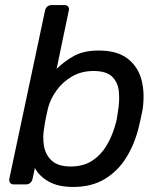

<svg xmlns="http://www.w3.org/2000/svg" viewBox="-20 -730 635 760"><path d="M270 10Q210 10 172.5 -11.5Q135 -33 118 -65L109 -23Q104 0 81 0H35Q25 0 20 -6.5Q15 -13 17 -23L158 -687Q163 -710 186 -710H235Q245 -710 250 -703.5Q255 -697 252 -687L204 -457Q235 -488 273.5 -509Q312 -530 371 -530Q445 -530 486.5 -497Q528 -464 541 -410.5Q554 -357 544 -294Q541 -278 537 -260Q533 -242 529 -226Q514 -163 481.5 -109Q449 -55 396.5 -22.5Q344 10 270 10ZM260 -71Q310 -71 344.5 -93.5Q379 -116 401 -152.5Q423 -189 435 -231Q440 -246 442.5 -260Q445 -274 447 -289Q454 -331 450.5 -367.5Q447 -404 424 -426.5Q401 -449 350 -449Q302 -449 264.5 -427Q227 -405 203 -371Q179 -337 170 -302Q166 -285 161.5 -263Q157 -241 155 -225Q148 -188 154 -152.5Q160 -117 185 -94Q210 -71 260 -71Z"/></svg>

Font: Lubike
Style: Italic
Weight: 400
Italic angle: -12°
Foundry: Honoka55
Version: Version 1.000;July 22, 2022;FontCreator 14.0.0.2862 64-bit